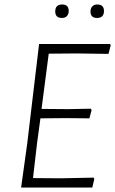

<svg xmlns="http://www.w3.org/2000/svg" viewBox="-20 -835 513 855"><path d="M257 -815Q286 -815 286 -786Q286 -772 278 -763.5Q270 -755 256 -755Q226 -755 226 -784Q226 -815 257 -815ZM413 -815Q443 -815 443 -786Q443 -755 412 -755Q383 -755 383 -784Q383 -798 391 -806.5Q399 -815 413 -815ZM397 -44 400 -38 391 0H74L101 -194L154 -639H470L473 -633L463 -595L323 -597L197 -596L165 -350L283 -349L384 -351L388 -345L378 -308L273 -309L160 -308L145 -197L127 -42L250 -41Z"/></svg>

Font: Alegreya Sans SC Light
Style: Italic
Weight: 300
Italic angle: -7°
Designer: Juan Pablo del Peral
Foundry: Huerta Tipografica
Version: Version 2.007